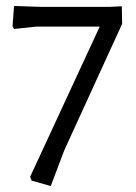

<svg xmlns="http://www.w3.org/2000/svg" viewBox="-20 -521 457 643"><path d="M27 -501 117 -498H346L388 -500L389 -441L195 -17L150 102L86 84L81 71L314 -432H103L27 -424L22 -433Z"/></svg>

Font: Alegreya Sans SC
Style: Regular
Weight: 400
Designer: Juan Pablo del Peral
Foundry: Huerta Tipografica
Version: Version 2.007